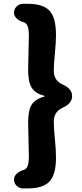

<svg xmlns="http://www.w3.org/2000/svg" viewBox="-20 -829 439 1023"><path d="M101.6 174.8Q83 174.8 68.8 161.1Q54.7 147.5 54.7 127.9Q54.7 110.4 68.4 97.2Q82 84 101.6 78.1Q120.1 73.2 127 56.6Q133.8 40 133.8 3.9Q133.8 -25.4 131.8 -85Q129.9 -144.5 129.9 -178.7Q129.9 -243.2 149.9 -272.9Q169.9 -302.7 214.8 -313.5Q216.8 -313.5 216.8 -315.9Q216.8 -318.4 214.8 -319.3Q169.9 -330.1 149.9 -360.4Q129.9 -390.6 129.9 -454.1Q129.9 -489.3 131.8 -548.8Q133.8 -608.4 133.8 -637.7Q133.8 -673.8 127 -690.4Q120.1 -707 101.6 -711.9Q82 -717.8 68.4 -731Q54.7 -744.1 54.7 -761.7Q54.7 -781.2 68.8 -794.9Q83 -808.6 101.6 -808.6H129.9Q209 -808.6 243.7 -772Q278.3 -735.4 278.3 -643.6Q278.3 -602.5 272.5 -544.9Q266.6 -487.3 266.6 -453.1Q266.6 -399.4 313.5 -378.9Q364.3 -356.4 364.3 -316.9Q364.3 -277.3 313.5 -254.9Q266.6 -233.4 266.6 -180.7Q266.6 -145.5 272.5 -87.9Q278.3 -30.3 278.3 11.7Q278.3 102.5 243.2 138.7Q208 174.8 129.9 174.8Z"/></svg>

Font: Gen Jyuu Gothic Heavy
Style: Bold
Weight: 900
Designer: [Source Han Sans]
Ryoko NISHIZUKA  (kana & ideographs); Paul D. Hunt (Latin, Greek & Cyrillic); Wenlong ZHANG  (bopomofo
Version: Version 1.002.20150607